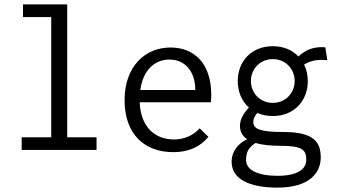

<svg xmlns="http://www.w3.org/2000/svg" viewBox="-20 -685 1540 877"><path d="M79 0H421V-58H287V-665H85V-607H214V-58H79Z M772 10C840 10 893 -13 932 -60L892 -99C861 -65 821 -48 774 -48C692 -48 623 -100 618 -218H943C944 -229 945 -240 945 -251C945 -400 863 -468 759 -468C643 -468 549 -382 549 -227C549 -74 638 10 772 10ZM621 -274C634 -370 691 -413 754 -413C825 -413 872 -359 872 -274Z M1226 -155C1325 -155 1386 -226 1386 -315C1386 -342 1380 -368 1369 -390C1400 -410 1435 -414 1475 -410L1466 -469C1414 -473 1378 -459 1343 -427C1316 -456 1276 -474 1226 -474C1127 -474 1066 -403 1066 -315C1066 -266 1084 -223 1117 -194C1092 -167 1076 -139 1076 -110C1076 -83 1088 -63 1109 -49C1070 -31 1038 4 1038 54C1038 133 1119 172 1247 172C1393 172 1445 105 1445 34C1445 -33 1417 -82 1277 -82C1170 -82 1137 -95 1137 -127C1137 -141 1142 -153 1155 -169C1176 -160 1200 -155 1226 -155ZM1226 -215C1168 -215 1126 -260 1126 -315C1126 -370 1168 -415 1226 -415C1284 -415 1326 -370 1326 -315C1326 -260 1284 -215 1226 -215ZM1104 46C1104 8 1116 -11 1147 -32C1177 -23 1216 -19 1262 -19C1363 -19 1379 1 1379 45C1379 88 1339 118 1248 118C1158 118 1104 92 1104 46Z"/></svg>

Font: Inconsolata Thin
Style: Regular
Weight: 100
Monospace: yes
Designer: Raph Levien, Cyreal, Brenton Simpson
Foundry: Raph Levien, Cyreal, Google
Version: Version 3.100